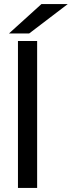

<svg xmlns="http://www.w3.org/2000/svg" viewBox="-20 -911 372 941"><path d="M68 -710H162V10H68ZM183 -891H312L123 -747H24Z"/></svg>

Font: AtCorfu Sans
Style: AtCorfu Sans Regular
Weight: 400
Designer: Kostas Teopoulos
Foundry: Kostas Teopoulos
Version: Version 1.00 July 8, 2025, initial release